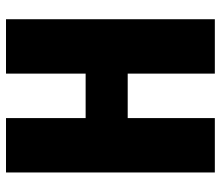

<svg xmlns="http://www.w3.org/2000/svg" viewBox="-68 -667 735 639"><g transform="rotate(-90 299.5 -347.5)"><path d="M374 0V-290H226V0H45V-695H226V-430H374V-695H555V0Z"/></g></svg>

Font: Fira Sans Condensed ExtraBold
Style: Regular
Weight: 800
Width: 3
Designer: Carrois Corporate & Edenspiekermann AG
Foundry: Carrois Corporate GbR & Edenspiekermann AG
Version: Version 4.203